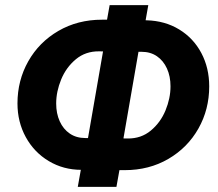

<svg xmlns="http://www.w3.org/2000/svg" viewBox="-20 -725 845 745"><path d="M47.8 -323.6Q47.8 -413 89.7 -487.2Q131.6 -561.4 206.5 -605Q281.4 -648.6 376.2 -648.6H434.6L429.8 -524.6L364.8 -525.8Q312 -526.4 274.3 -495Q236.6 -463.6 217.3 -416.6Q198 -369.6 198 -323.4Q198 -284.6 211.8 -254.2Q225.6 -223.8 250.9 -206.6Q276.2 -189.4 310.8 -189.4L359.8 -188.8L355 -66H296Q226 -66 169.2 -100Q112.4 -134 80.1 -192.9Q47.8 -251.8 47.8 -323.6ZM302.2 -114 309.4 -120 392 -595.8 386.8 -600.6 405.4 -705H555.4L536.8 -599.8L529.6 -594.6L447 -118.8L451.8 -111.6L431.8 0H281.8ZM406.2 -188.8 475.2 -187.6Q527.6 -187 565.3 -218.4Q603 -249.8 622.3 -296.8Q641.6 -343.8 641.6 -390Q641.6 -428.8 627.8 -459.2Q614 -489.6 588.9 -506.8Q563.8 -524 529.2 -524L477.4 -524.6L482.2 -648.6L548.8 -646.2Q620 -644.4 675.3 -610.7Q730.6 -577 761.2 -519.3Q791.8 -461.6 791.8 -389.8Q791.8 -300.4 749.9 -226.2Q708 -152 633.3 -108.4Q558.6 -64.8 463.8 -64.8H401.4Z"/></svg>

Font: Fixel Italic Variable Display Thin
Style: Italic
Weight: 100
Italic angle: -10°
Designer: AlfaBravo + MacPaw
Foundry: Kyrylo Tkachov, Marchela Mozhyna, Serhii Makarenko, Maria Weinstein, Zakhar Kryvoshyya
Version: Version 1.210;Glyphs 3.2 (3217)